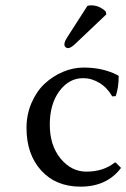

<svg xmlns="http://www.w3.org/2000/svg" viewBox="-20 -695 477 725"><path d="M293.9 -399.9Q240.7 -399.9 204.3 -351.1Q168 -302.2 168 -224.1Q168 -146 208.7 -96.4Q249.5 -46.9 306.2 -46.9Q370.1 -46.9 413.1 -81.1H417L437 -61Q383.8 9.8 284.2 9.8Q190.9 9.8 135.5 -51.3Q80.1 -112.3 80.1 -211.9Q80.1 -262.7 99.1 -306.6Q118.2 -350.6 148.9 -379.2Q179.7 -407.7 218 -423.8Q256.3 -439.9 295.9 -439.9Q370.1 -439.9 425.8 -410.2L428.2 -407.2Q428.2 -365.7 417 -332L403.8 -331.1Q384.8 -364.3 355.2 -382.1Q325.7 -399.9 293.9 -399.9ZM310.1 -672.9Q315.9 -674.8 324.2 -674.8Q355 -674.8 378.9 -651.9L381.8 -641.1L267.1 -532.2Q248 -513.2 236.8 -513.2Q231.4 -513.2 227.3 -517.1Q223.1 -521 223.1 -525.9Q223.1 -531.2 224.6 -535.9Q226.1 -540.5 227.3 -542.7Q228.5 -544.9 233.9 -554.2Z"/></svg>

Font: Linear Smooth
Style: Regular
Weight: 400
Designer: Philipp H. Poll, Flanker
Foundry: Philipp H. Poll, reworked by Flanker
Version: Version 1.061 | FøM Fix